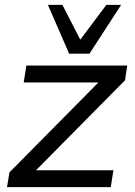

<svg xmlns="http://www.w3.org/2000/svg" viewBox="-20 -774 560 794"><path d="M9 0 19 -61 387 -433H78L89 -503H506L497 -442L129 -70H449L438 0ZM266 -552 178 -754H238L312 -610L420 -754H481L350 -552Z"/></svg>

Font: Mulish Medium
Style: Italic
Weight: 500
Italic angle: -9°
Designer: Vernon Adams
Foundry: Vernon Adams
Version: Version 3.603; ttfautohint (v1.8.3)